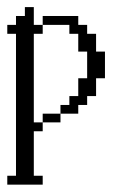

<svg xmlns="http://www.w3.org/2000/svg" viewBox="-20 -312 332 527"><path d="M97.2 23.9V0H146V23.9ZM146 0V-23.9H170.4V-48.3H194.8V-97.2H219.2V-170.4H194.8V-219.2H170.4V-243.7H97.2V-268.1H194.8V-243.7H219.2V-219.2H243.7V-170.4H268.1V-97.2H243.7V-48.3H219.2V-23.9H194.8V0ZM0 194.8V170.4H23.9V-219.2H0V-243.7H23.9V-268.1H48.3V-292.5H72.8V-243.7H97.2V-219.2H72.8V23.9H97.2V48.3H72.8V170.4H97.2V194.8Z"/></svg>

Font: FS Mondwest Regular
Style: Regular
Weight: 400
Designer: NZWStudios2024
Foundry: https://fontstruct.com
Version: Version 1.0